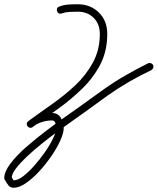

<svg xmlns="http://www.w3.org/2000/svg" viewBox="-24 -584 743 904"><path d="M255 -553Q275 -561 297.5 -562.5Q320 -564 341 -564Q341 -564 341 -564Q341 -564 341 -564Q341 -564 341 -564Q341 -564 341 -564Q402 -564 441.5 -525Q481 -486 481 -424Q481 -344 448.5 -281Q416 -218 363 -166.5Q310 -115 248.5 -71Q187 -27 130 14Q123 19 116.5 17.5Q110 16 106 11Q102 6 102 -1Q102 -8 109 -13Q132 -33 161.5 -42.5Q191 -52 221 -52Q249 -52 262.5 -29Q276 -6 276 19Q276 42 260 77.5Q244 113 217.5 151.5Q191 190 160 223.5Q129 257 97.5 278.5Q66 300 41 300Q24 300 15 288Q6 276 -1 263Q-2 263 -3 259Q-4 255 -4 255Q-4 225 24.5 187Q53 149 98 109.5Q143 70 192.5 32.5Q242 -5 285.5 -35.5Q329 -66 354 -84Q382 -104 409 -123.5Q436 -143 464 -163Q513 -198 566 -228.5Q619 -259 673 -286Q680 -289 686.5 -286.5Q693 -284 697 -278Q700 -271 697.5 -264.5Q695 -258 689 -254Q636 -229 584 -199Q532 -169 484 -135Q457 -115 429.5 -95.5Q402 -76 375 -56Q357 -43 325 -20.5Q293 2 254.5 30Q216 58 176.5 89.5Q137 121 104.5 151.5Q72 182 51.5 208.5Q31 235 31 255Q31 255 30 251Q29 246 29 246Q31 250 35 257.5Q39 265 41 265Q60 265 85.5 245.5Q111 226 138 195.5Q165 165 188.5 131Q212 97 226.5 66.5Q241 36 241 19Q241 10 237 -3.5Q233 -17 221 -17Q197 -17 173.5 -9.5Q150 -2 131 13Q125 19 118.5 17Q112 15 107 10Q103 5 103 -2Q103 -9 110 -14Q163 -53 221.5 -94Q280 -135 331 -183Q382 -231 414 -290.5Q446 -350 446 -424Q446 -471 417 -500Q388 -529 341 -529Q341 -529 341 -529Q341 -529 341 -529Q341 -529 341 -529Q341 -529 341 -529Q323 -529 303.5 -528Q284 -527 267 -521Q260 -518 253.5 -521Q247 -524 245 -531Q242 -538 245 -544.5Q248 -551 255 -553Z"/></svg>

Font: FRB American Cursive Guidelines Arrows
Style: Italic
Weight: 400
Italic angle: -25°
Version: Version 2.0;Modular Font Editor K font №1